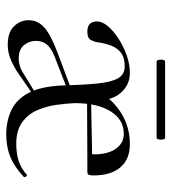

<svg xmlns="http://www.w3.org/2000/svg" viewBox="14 -566 563 632"><g transform="rotate(90 296.0 -249.5)"><path d="M422 12Q378 12 342 -5Q306 -22 285 -62.5Q264 -103 261 -170Q259 -241 254.5 -287Q250 -333 237.5 -355.5Q225 -378 198 -378Q169 -378 153 -365.5Q137 -353 129.5 -333Q122 -313 119 -291Q118 -281 112 -268Q106 -255 84 -255Q66 -255 58 -263.5Q50 -272 50 -287Q50 -304 65.5 -322.5Q81 -341 106.5 -357.5Q132 -374 161.5 -384.5Q191 -395 220 -395Q256 -395 281.5 -369Q307 -343 309 -299Q309 -286 311.5 -275.5Q314 -265 316.5 -251Q319 -237 319 -215Q320 -187 324.5 -154Q329 -121 342 -90.5Q355 -60 382 -40.5Q409 -21 453 -21Q485 -21 509.5 -29Q534 -37 555 -56Q557 -58 560.5 -53.5Q564 -49 562 -46Q529 -15 496 -1.5Q463 12 422 12ZM297 -254 296 -267 499 -271V-255ZM319 -215 285 -299Q312 -343 356 -369Q400 -395 454 -395Q504 -395 530.5 -363.5Q557 -332 557 -276Q557 -265 555 -260Q553 -255 545 -255H487Q491 -314 472 -344.5Q453 -375 420 -375Q373 -375 346 -331.5Q319 -288 319 -215ZM127 7Q86 7 66 -13.5Q46 -34 46 -62Q46 -82 56.5 -98Q67 -114 89.5 -127.5Q112 -141 148 -155L268 -200L271 -188L165 -147Q136 -135 125 -120.5Q114 -106 114 -86Q114 -64 128 -46.5Q142 -29 173 -29Q182 -29 194 -32Q206 -35 222 -45L287 -85L288 -74L214 -23Q188 -7 168 0Q148 7 127 7ZM182 -483Q178 -483 176.5 -490Q175 -497 176.5 -504Q178 -511 182 -511H433Q437 -511 438.5 -504Q440 -497 438.5 -490Q437 -483 433 -483Z"/></g></svg>

Font: Cormorant Garamond Light
Style: Regular
Weight: 400
Version: Version 4.001